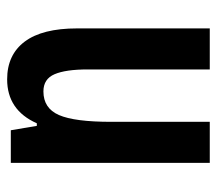

<svg xmlns="http://www.w3.org/2000/svg" viewBox="-54 -538 593 524"><g transform="rotate(-90 242.0 -276.5)"><path d="M287 -553Q354 -553 390 -505Q426 -457 426 -362V0H314V-333Q314 -393 301 -423.5Q288 -454 254 -454Q208 -454 189.5 -411.5Q171 -369 171 -269V0H59V-543H148L160 -472H167Q203 -553 287 -553Z"/></g></svg>

Font: Noto Sans Thai Looped ExtraCondensed SemiBold
Style: Regular
Weight: 600
Width: 2
Designer: Sasikarn Vongin, Ben Mitchell
Foundry: The Fontpad Ltd
Version: Version 1.001; ttfautohint (v1.8.4.7-5d5b)